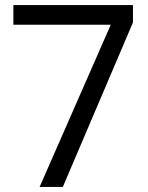

<svg xmlns="http://www.w3.org/2000/svg" viewBox="-20 -741 586 761"><path d="M507 -652 229 0H137L419 -643H33V-721H507Z"/></svg>

Font: Fz Poppins
Style: Regular
Weight: 400
Designer: Ninad Kale (Devanagari), Jonny Pinhorn (Latin)
Foundry: Indian Type Foundry
Version: Vit hóa bi Vntype.Com & FontZin.Com